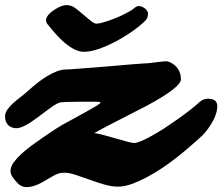

<svg xmlns="http://www.w3.org/2000/svg" viewBox="-56 -728 894 773"><path d="M205.1 -555.2Q176.8 -578.6 136.7 -628.9Q129.4 -636.2 129.4 -646.5Q129.4 -656.7 138.4 -667.7Q147.5 -678.7 161.1 -687.5Q191.4 -707.5 211.2 -707.5Q231 -707.5 246.6 -695.8Q262.2 -684.1 278.1 -670.2Q293.9 -656.2 308.8 -644.5Q323.7 -632.8 331.8 -632.8Q339.8 -632.8 350.8 -635.5Q361.8 -638.2 375.7 -642.8Q389.6 -647.5 405.5 -653.6Q421.4 -659.7 436.5 -667Q470.7 -683.6 482.4 -693.6Q494.1 -703.6 502 -703.6Q509.8 -703.6 516.4 -700.7Q522.9 -697.8 528.3 -693.4Q540 -683.1 540 -673.3Q540 -656.2 530 -645.8Q520 -635.3 502.7 -621.3Q485.4 -607.4 464.1 -593.3Q442.9 -579.1 418.9 -565.9Q395 -552.7 370.8 -542.2Q346.7 -531.7 324 -525.6Q301.3 -519.5 282 -519.5Q262.7 -519.5 243.2 -529.5Q223.6 -539.6 205.1 -555.2ZM330.1 -318.4H266.6Q192.9 -318.4 182.6 -314.7Q172.4 -311 158.7 -301.8Q145 -292.5 129.9 -281.2L98.1 -257.3Q38.1 -211.9 11.2 -211.9Q-20 -211.9 -31.7 -237.3Q-35.6 -246.1 -35.6 -259.5Q-35.6 -272.9 -27.1 -285.6Q-18.6 -298.3 -5.1 -310.8Q8.3 -323.2 25.6 -336.4Q43 -349.6 60.3 -365.2Q77.6 -380.9 96.7 -395.8Q115.7 -410.6 135.3 -422.4Q178.2 -448.2 209.5 -448.2Q220.7 -448.2 256.3 -451.2Q338.4 -457.5 369.6 -460Q515.1 -472.7 524.7 -472.7Q534.2 -472.7 545.9 -474.1L571.3 -477.1Q584 -478.5 595.7 -480Q607.4 -481.4 613 -481.4Q618.7 -481.4 628.7 -477.3Q638.7 -473.1 648.4 -464.4Q672.4 -442.9 672.4 -408.7Q672.4 -376.5 536.6 -303.2L385.7 -225.6Q349.6 -207 323.7 -192.4Q342.3 -189.5 367.2 -182.6L458 -157.2Q476.6 -152.3 485.1 -152.3Q493.7 -152.3 512.5 -160.2Q531.2 -168 554.9 -181.2Q578.6 -194.3 605.5 -211.4L657.7 -247.1Q713.9 -286.6 747.1 -316.9Q762.7 -330.6 781.2 -330.6Q818.8 -330.6 818.8 -300.3Q818.8 -260.7 780.3 -208Q768.6 -192.4 757.8 -181.6L725.6 -152.8Q589.8 -31.2 480 10.7Q446.8 23.4 419.7 23.4Q392.6 23.4 362.8 14.6Q333 5.9 303.7 -4.9L249 -23.9Q222.7 -32.7 202.9 -32.7Q183.1 -32.7 165.8 -23.7Q148.4 -14.6 130.9 -3.9Q84.5 25.4 50.8 25.4Q30.3 25.4 15.1 9.8Q-13.7 -20 -13.7 -38.3Q-13.7 -56.6 -1.7 -73.2Q10.3 -89.8 28.6 -106.9Q46.9 -124 69.3 -140.6Q125.5 -181.2 145.3 -193.8Q165 -206.5 172.1 -211.4Q179.2 -216.3 195.3 -225.6Q317.4 -292 333 -302.2Q348.6 -312.5 348.6 -315.4Q348.6 -318.4 330.1 -318.4Z"/></svg>

Font: Sarina
Style: Regular
Weight: 400
Designer: James Grieshaber
Foundry: James Grieshaber
Version: Version 1.001